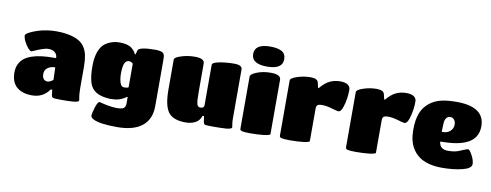

<svg xmlns="http://www.w3.org/2000/svg" viewBox="-73 -1167 4360 1704"><g transform="rotate(10 2107.0 -315.0)"><path d="M237.8 8.8Q149.9 8.8 99.9 -34.2Q49.8 -77.1 49.8 -165Q49.8 -207 64.9 -239.3Q80.1 -271.5 107.2 -293Q134.3 -314.5 175 -328.4Q215.8 -342.3 264.4 -348.1Q313 -354 374 -354H392.1Q392.1 -387.7 369.4 -405.3Q346.7 -422.9 314 -422.9Q289.1 -422.9 254.6 -410.9Q220.2 -398.9 194.6 -387Q168.9 -375 166 -375Q153.3 -375 133.5 -397.7Q113.8 -420.4 98.4 -451.9Q83 -483.4 83 -505.9Q83 -512.2 96.4 -522.2Q109.9 -532.2 135.7 -543.7Q161.6 -555.2 193.8 -565.4Q226.1 -575.7 268.6 -582.3Q311 -588.9 353 -588.9Q414.6 -588.9 469.2 -578.1Q522 -566.9 557.1 -546.6Q592.3 -526.4 612.3 -494.1Q632.3 -461.9 640.4 -421.9Q648.4 -381.8 648.9 -325.2V-129.9Q648.9 -101.6 650.9 -77.1Q652.3 -64 654.3 -50.5Q656.2 -37.1 657.7 -29.8Q659.2 -22.5 659.2 -21Q659.2 -12.7 646 -7.3Q632.8 -2 604.7 0Q576.7 2 556.9 2.4Q537.1 2.9 501 2.9Q457 2.9 441.7 1.2Q426.3 -0.5 419.9 -6.1Q413.6 -11.7 412.1 -27.8L407.2 -71.8H393.1Q337.9 8.8 237.8 8.8ZM402.8 -162.1 398.9 -272Q358.9 -272 331.5 -252Q304.2 -231.9 304.2 -196.8Q304.2 -166 317.1 -151.1Q330.1 -136.2 352.1 -136.2Q362.8 -136.2 375.5 -142.1Q388.2 -147.9 395.5 -154.1Q402.8 -160.2 402.8 -162.1Z M1077.6 -65.9V-124H1069.8Q1065.9 -118.7 1045.2 -107.4Q1024.4 -96.2 1005.9 -90.8Q975.1 -81.1 929.7 -81.1Q849.1 -84 803 -110.6Q756.8 -137.2 739.7 -190.9Q721.7 -248.5 721.7 -337.9Q721.7 -467.3 774.4 -528.8Q795.9 -554.7 836.9 -571.8Q877.9 -588.9 923.8 -588.9Q1000 -588.9 1034.7 -560.1Q1058.1 -541 1068.8 -520L1073.7 -509.8H1081.5L1089.8 -543.9Q1098.6 -580.1 1245.6 -580.1Q1307.6 -580.1 1320.8 -560.1Q1328.6 -550.8 1330.6 -540Q1332.5 -529.3 1332.5 -505.9V-86.9Q1332.5 31.2 1255.6 93Q1178.7 154.8 1029.8 154.8Q870.1 154.8 814.5 124Q789.6 111.3 789.6 95.2Q789.6 72.3 806.6 17.1Q823.7 -37.1 840.8 -37.1Q844.2 -37.1 869.6 -29.8Q916 -18.1 957 -13.7Q998 -9.3 1023.9 -12Q1049.8 -14.6 1060.5 -22.9Q1077.6 -36.1 1077.6 -65.9ZM1034.7 -439.9Q1007.8 -439.9 995.1 -410.9Q982.4 -381.8 982.4 -314Q983.9 -262.7 995.6 -232.9Q1007.3 -203.1 1027.8 -203.1Q1070.8 -203.1 1070.8 -212.9V-423.8Q1052.2 -439.9 1034.7 -439.9Z M1761.2 -75.2Q1751 -42.5 1726.1 -22Q1710.4 -8.8 1683.3 0Q1656.2 8.8 1623 8.8Q1510.3 8.8 1466.3 -48.8Q1422.4 -108.4 1422.4 -251V-522.9Q1422.4 -543 1480.5 -561Q1537.1 -580.1 1603.5 -580.1Q1690.4 -580.1 1690.4 -535.2V-280.8Q1690.4 -201.7 1697 -172.9Q1703.6 -144 1728.5 -144Q1760.7 -144 1762.2 -169.9V-535.2Q1762.2 -556.2 1823.2 -567.9Q1887.2 -580.1 1957.5 -580.1Q2030.3 -580.1 2030.3 -541V-96.2Q2030.3 -73.2 2033.2 -53.2Q2033.7 -49.3 2035.9 -36.1Q2038.1 -22.9 2038.1 -21Q2038.1 -4.4 1984.4 0Q1931.6 2.9 1876.5 2.9Q1824.7 2.9 1807.1 1Q1794.9 0.5 1789.8 -4.9Q1784.7 -10.3 1782.2 -21L1774.4 -75.2Z M2382.8 -509.8V-20Q2382.8 -9.3 2324.7 -2Q2267.6 3.9 2207 3.9Q2149.4 3.9 2130.6 -1.2Q2111.8 -6.3 2111.8 -20V-492.2Q2111.8 -513.7 2168 -535.2Q2223.1 -557.1 2292 -557.1Q2382.8 -557.1 2382.8 -509.8ZM2247.1 -785.2Q2316.4 -785.2 2352.1 -764.4Q2387.7 -743.7 2387.7 -694.8Q2387.7 -605 2248 -605Q2107.9 -605 2107.9 -694.8Q2107.9 -785.2 2247.1 -785.2Z M2737.8 -311V-20Q2737.8 -9.3 2680.7 -2Q2625 3.9 2563.5 3.9Q2505.9 3.9 2486.8 -1.2Q2467.8 -6.3 2467.8 -20V-520Q2467.8 -539.6 2525.9 -559.1Q2585 -579.1 2646.5 -579.1Q2709.5 -579.1 2716.8 -543.9L2727.5 -498H2734.9Q2775.4 -547.4 2817.9 -568.1Q2860.4 -588.9 2911.6 -588.9Q2958.5 -588.9 2981.2 -572.5Q3003.9 -556.2 3003.9 -527.8Q3003.9 -446.3 2979.5 -372.1Q2964.8 -324.2 2939.5 -324.2Q2929.7 -324.2 2879.9 -338.9Q2828.6 -354 2792.5 -354Q2758.3 -354 2748 -344.7Q2737.8 -335.4 2737.8 -311Z M3333.5 -311V-20Q3333.5 -9.3 3276.4 -2Q3220.7 3.9 3159.2 3.9Q3101.6 3.9 3082.5 -1.2Q3063.5 -6.3 3063.5 -20V-520Q3063.5 -539.6 3121.6 -559.1Q3180.7 -579.1 3242.2 -579.1Q3305.2 -579.1 3312.5 -543.9L3323.2 -498H3330.6Q3371.1 -547.4 3413.6 -568.1Q3456.1 -588.9 3507.3 -588.9Q3554.2 -588.9 3576.9 -572.5Q3599.6 -556.2 3599.6 -527.8Q3599.6 -446.3 3575.2 -372.1Q3560.5 -324.2 3535.2 -324.2Q3525.4 -324.2 3475.6 -338.9Q3424.3 -354 3388.2 -354Q3354 -354 3343.8 -344.7Q3333.5 -335.4 3333.5 -311Z M3978 -386.2Q3978 -414.1 3963.6 -430.9Q3949.2 -447.8 3926.8 -446.8Q3909.7 -446.3 3897.7 -434.1Q3885.7 -421.9 3881.8 -404.8Q3877.9 -386.7 3877 -339.8L3876 -304.2H3885.7Q3928.7 -304.2 3953.4 -328.9Q3978 -353.5 3978 -386.2ZM3917 -217.8 3877.9 -216.8Q3880.9 -181.2 3902.6 -164.1Q3924.3 -147 3960 -147.9Q4023.9 -147.9 4064 -167Q4082 -175.3 4106 -184.1Q4129.9 -192.9 4132.8 -192.9Q4147.9 -192.9 4171.9 -147Q4195.8 -104 4195.8 -67.9Q4194.3 -29.3 4114.7 -9.8Q4033.2 9.8 3934.1 9.8Q3819.3 9.8 3744.1 -32.2Q3657.2 -85.9 3633.8 -186Q3624 -227.1 3624 -277.8Q3624 -368.7 3647 -428.2Q3669.9 -487.8 3718.8 -525.9Q3763.2 -561 3820.6 -575Q3877.9 -588.9 3960.9 -588.9Q4213.9 -588.9 4213.9 -413.1Q4213.9 -318.4 4139.9 -270Q4065.9 -221.7 3917 -217.8Z"/></g></svg>

Font: GGS TheRock Black
Style: Regular
Weight: 900
Designer: Rodrigo Fuenzalida (2012); Goodgame Studios (2014)
Foundry: Rodrigo Fuenzalida,2012;  GGS,2014
Version: Version 1.002 | FøM Mod